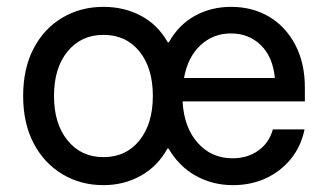

<svg xmlns="http://www.w3.org/2000/svg" viewBox="-20 -530 958 560"><path d="M281.7 10Q215 10 161.7 -22.1Q108.3 -54.2 77.9 -112.5Q47.5 -170.8 47.5 -250Q47.5 -330 77.9 -388.3Q108.3 -446.7 161.7 -478.3Q215 -510 281.7 -510Q341.7 -510 390.8 -484.2Q440 -458.3 469.2 -406.7H472.5Q500.8 -457.5 548.3 -483.8Q595.8 -510 654.2 -510Q715.8 -510 764.2 -481.7Q812.5 -453.3 840.8 -400Q869.2 -346.7 869.2 -274.2V-234.2H512.5Q516.7 -158.3 556.7 -113.3Q596.7 -68.3 658.3 -68.3Q701.7 -68.3 733.3 -90.8Q765 -113.3 775.8 -152.5H868.3Q857.5 -101.7 827.5 -65.4Q797.5 -29.2 754.6 -9.6Q711.7 10 659.2 10Q600 10 550.8 -17.5Q501.7 -45 471.7 -96.7H468.3Q440 -45 390.8 -17.5Q341.7 10 281.7 10ZM281.7 -71.7Q347.5 -71.7 386.7 -120.4Q425.8 -169.2 425.8 -250Q425.8 -331.7 386.7 -380Q347.5 -428.3 281.7 -428.3Q216.7 -428.3 177.1 -380Q137.5 -331.7 137.5 -250Q137.5 -169.2 177.1 -120.4Q216.7 -71.7 281.7 -71.7ZM516.7 -302.5H781.7Q775.8 -364.2 740.8 -398.3Q705.8 -432.5 653.3 -432.5Q601.7 -432.5 564.6 -397.9Q527.5 -363.3 516.7 -302.5Z"/></svg>

Font: Funnel Sans
Style: Regular
Weight: 400
Designer: NORD ID, Kristian Moeller
Foundry: Dicotype
Version: Version 1.000